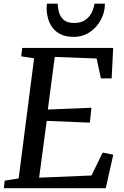

<svg xmlns="http://www.w3.org/2000/svg" viewBox="-22 -997 658 1017"><path d="M-1.6 0 2.7 -40.2 76.8 -52 158.6 -688.1 90.4 -698.7 95.7 -743H577.4L569.5 -581.8H512.5L489.9 -687.2L268.1 -695.4L231.3 -416.8L462.3 -426.3L453.9 -347.4L225.4 -356.7L185.2 -55.9L462.6 -67.4L521.8 -188.7L578 -177.5L538.1 0ZM369 -801.7Q327.8 -801.7 299.9 -815.2Q272.1 -828.7 255.7 -851.1Q239.4 -873.5 232.3 -900.3Q225.1 -927.1 225.1 -953.5Q225.1 -959.6 225.5 -965.6Q225.9 -971.7 226.8 -977.5H283.5Q284.2 -955.3 290.6 -931.7Q297 -908.1 315.6 -891.7Q334.2 -875.4 371 -875.4Q408.7 -875.4 431.3 -892.2Q453.9 -908.9 464.8 -932.6Q475.7 -956.3 478.4 -977.5H533.7Q533.7 -931.9 512.1 -891.7Q490.5 -851.5 453.4 -826.6Q416.4 -801.7 369 -801.7Z"/></svg>

Font: Merriweather 7pt Light
Style: Italic
Weight: 300
Italic angle: -7.8°
Designer: Eben Sorkin
Foundry: Eben Sorkin
Version: Version 2.200;gftools[0.9.31]